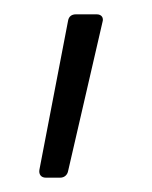

<svg xmlns="http://www.w3.org/2000/svg" viewBox="-20 -174 212 268"><path d="M44 74H64C70 74 74 70 75 65L123 -143C125 -149 122 -154 115 -154H86C80 -154 76 -151 75 -145L35 63C34 69 37 74 44 74Z"/></svg>

Font: Barlow Semi Condensed Light
Style: Regular
Weight: 300
Width: 4
Designer: Jeremy Tribby
Foundry: Tribby Type
Version: Version 1.422;hotconv 1.0.109;makeotfexe 2.5.65596